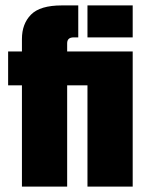

<svg xmlns="http://www.w3.org/2000/svg" viewBox="-20 -689 550 709"><path d="M470 0H303V-499H470ZM228 -529V0H61V-545Q61 -601 94.5 -635Q128 -669 208 -669H269V-551H253Q240 -551 234 -545.5Q228 -540 228 -529ZM373 -499V-374H10V-499ZM303 -551V-669H470V-551Z"/></svg>

Font: Teko Variable Light
Style: Regular
Weight: 300
Designer: Manushi Parikh, Jonny Pinhorn
Foundry: Indian Type Foundry
Version: Version 3.000